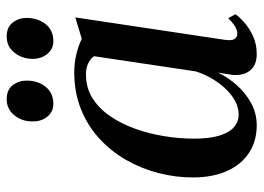

<svg xmlns="http://www.w3.org/2000/svg" viewBox="-127 -650 788 574"><g transform="rotate(-90 267.0 -363.0)"><path d="M435 -85.5Q432 -64 437.5 -55.8Q443 -47.5 453.5 -47.5Q463 -47.5 474.8 -54.2Q486.5 -61 499.5 -75L511.5 -53Q504 -42 487.2 -27Q470.5 -12 446.5 -0.8Q422.5 10.5 392.5 10.5Q359.5 10.5 343.5 -9Q327.5 -28.5 330 -61.5L337 -105.5Q323.5 -76.5 300 -49.8Q276.5 -23 245.8 -6.2Q215 10.5 179 10.5Q132.5 10.5 97.2 -12.5Q62 -35.5 42.8 -78.5Q23.5 -121.5 23.5 -181Q23.5 -232.5 36.8 -283.8Q50 -335 76 -380.2Q102 -425.5 140 -460.2Q178 -495 227.8 -515Q277.5 -535 338 -535Q365.5 -535 391.5 -528.8Q417.5 -522.5 438 -512.5L502 -532ZM386 -476Q378.5 -486.5 364.8 -493.2Q351 -500 331 -500Q291.5 -500 260.5 -480.5Q229.5 -461 206.8 -427.8Q184 -394.5 169 -352.5Q154 -310.5 146.8 -265.2Q139.5 -220 139.5 -177.5Q139.5 -130 148.8 -100.5Q158 -71 174.2 -57.2Q190.5 -43.5 211.5 -43.5Q231.5 -43.5 250.8 -53.5Q270 -63.5 287.2 -81.2Q304.5 -99 318.2 -122Q332 -145 340.5 -171.5ZM243.5 -597.5Q220 -597.5 205.2 -615.5Q190.5 -633.5 191 -660.5Q191 -691.5 209.5 -714.2Q228 -737 257.5 -737Q285.5 -737 299.2 -719Q313 -701 313 -677.5Q313 -643.5 294.5 -620.5Q276 -597.5 243.5 -597.5ZM431 -597.5Q407.5 -597.5 392.8 -615.5Q378 -633.5 378 -660.5Q378.5 -691.5 396.8 -714.2Q415 -737 445 -737Q472.5 -737 486.5 -719Q500.5 -701 500.5 -677.5Q500 -643.5 481.8 -620.5Q463.5 -597.5 431 -597.5Z"/></g></svg>

Font: Merriweather 96pt Medium
Style: Italic
Weight: 500
Italic angle: -7.8°
Version: Version 2.101